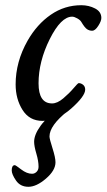

<svg xmlns="http://www.w3.org/2000/svg" viewBox="-20 -450 409 737"><path d="M111 94Q111 67 136 32.5Q161 -2 202 -23H239Q170 32 170 74Q170 83 181.5 119Q193 155 193 173Q193 204 156.5 235.5Q120 267 89 267Q58 267 41.5 243Q25 219 25 204Q25 184 37 184Q40 184 61.5 200.5Q83 217 103 217Q113 217 120.5 209.5Q128 202 128 190Q128 168 119.5 139.5Q111 111 111 94ZM292 -430Q321 -430 345 -417.5Q369 -405 369 -381Q369 -369 357 -350.5Q345 -332 334 -332Q323 -332 314 -338Q305 -344 292 -366Q288 -373 276.5 -379.5Q265 -386 257 -386Q214 -386 171 -300Q128 -214 128 -130Q128 -53 180 -53Q200 -53 223 -72.5Q246 -92 262.5 -111.5Q279 -131 282 -131Q291 -131 299 -124.5Q307 -118 307 -106Q307 -81 253.5 -33.5Q200 14 143 14Q93 14 66.5 -28Q40 -70 40 -126Q40 -213 86 -294Q122 -357 175 -393.5Q228 -430 292 -430Z"/></svg>

Font: EB Garamond 08
Style: Italic
Weight: 400
Italic angle: -14°
Version: Version 0.016